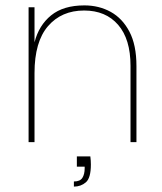

<svg xmlns="http://www.w3.org/2000/svg" viewBox="-20 -527 602 712"><path d="M315 53Q316 60 316.5 68.5Q317 77 317 83Q317 133 298.5 149Q280 165 254 165V146Q277 146 285.5 132.5Q294 119 294 97V90H296V91H265V53ZM86 -500H108V-370Q124 -433 169.5 -470Q215 -507 293 -507Q347 -507 390.5 -483Q434 -459 460 -409.5Q486 -360 486 -282V0H464V-283Q464 -382 418 -435Q372 -488 292 -488Q208 -488 158 -430Q108 -372 108 -256V0H86Z"/></svg>

Font: Albert Sans Thin
Style: Regular
Weight: 250
Designer: Andreas Rasmussen
Foundry: a.Foundry
Version: Version 1.025